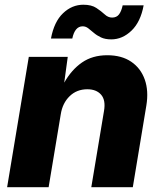

<svg xmlns="http://www.w3.org/2000/svg" viewBox="-20 -784 677 804"><path d="M234.4 -305.2 183.6 0H9.8L100.6 -545.9H263.7L249 -438Q279.3 -491.7 323.2 -522.2Q367.2 -552.7 429.2 -552.7Q489.3 -552.7 529.3 -525.6Q569.3 -498.5 586.2 -450.9Q603 -403.3 592.8 -341.8L536.1 0H362.3L415.5 -319.3Q423.3 -364.3 403.6 -387.2Q383.8 -410.2 345.7 -410.2Q301.3 -410.2 271.5 -381.1Q241.7 -352.1 234.4 -305.2ZM445.8 -619.1Q420.4 -619.1 402.8 -627.4Q385.3 -635.7 372.8 -646.5Q360.4 -657.2 349.6 -665.5Q338.9 -673.8 326.2 -673.8Q293.5 -673.8 282.7 -622.6H193.4Q206.5 -692.9 243.9 -728.5Q281.2 -764.2 329.1 -764.2Q363.3 -764.2 383.5 -750.7Q403.8 -737.3 418.2 -723.9Q432.6 -710.4 449.2 -710.4Q468.3 -710.4 478.3 -723.6Q488.3 -736.8 493.7 -761.7H581.5Q568.8 -692.4 530.8 -655.8Q492.7 -619.1 445.8 -619.1Z"/></svg>

Font: Inter Extra Bold
Style: Italic
Weight: 800
Italic angle: -9.39999°
Designer: Rasmus Andersson
Foundry: rsms
Version: Version 4.000;git-3c8e0fc